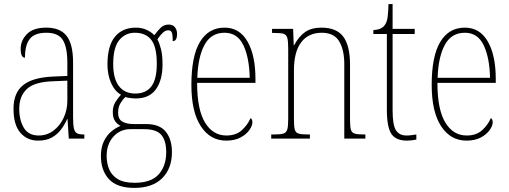

<svg xmlns="http://www.w3.org/2000/svg" viewBox="-20 -677 2488 938"><path d="M166 10Q113 10 79.5 -28.5Q46 -67 46 -146Q46 -224 93.5 -261.5Q141 -299 240 -303L309 -306V-371Q309 -446 287 -481.5Q265 -517 206 -517Q150 -517 126 -487.5Q102 -458 102 -395Q81 -395 81 -439Q81 -479 111.5 -510.5Q142 -542 206 -542Q274 -542 305.5 -501.5Q337 -461 337 -372V-105Q337 -68 341 -50Q345 -32 356 -26Q367 -20 388 -20H392V0H316L310 -95H308Q296 -68 278 -44Q260 -20 233 -5Q206 10 166 10ZM169 -15Q210 -15 241.5 -39Q273 -63 291 -101.5Q309 -140 309 -185V-283L239 -280Q148 -277 111 -242Q74 -207 74 -146Q74 -90 96.5 -52.5Q119 -15 169 -15Z M636 241Q552 241 512.5 198.5Q473 156 473 85Q473 42 488 12Q503 -18 525.5 -36Q548 -54 569 -62Q554 -69 542.5 -85Q531 -101 531 -131Q531 -158 544.5 -179.5Q558 -201 571 -214Q540 -232 522.5 -272Q505 -312 505 -362Q505 -453 541.5 -497.5Q578 -542 644 -542Q673 -542 696.5 -531Q720 -520 734 -505Q747 -523 763.5 -540Q780 -557 804 -557Q825 -557 835 -543.5Q845 -530 845 -512Q845 -476 824 -476Q824 -504 820 -516.5Q816 -529 802 -529Q789 -529 777 -518.5Q765 -508 749 -485Q759 -466 766.5 -437Q774 -408 774 -363Q774 -285 741.5 -240.5Q709 -196 644 -196Q633 -196 616.5 -198Q600 -200 592 -203Q578 -189 567.5 -171Q557 -153 557 -126Q557 -95 577.5 -83Q598 -71 632 -71H693Q760 -71 790 -33.5Q820 4 820 66Q820 146 772.5 193.5Q725 241 636 241ZM641 -220Q693 -220 719.5 -255Q746 -290 746 -365Q746 -449 718.5 -483Q691 -517 639 -517Q592 -517 562.5 -481Q533 -445 533 -364Q533 -293 561 -256.5Q589 -220 641 -220ZM638 216Q719 216 755.5 174.5Q792 133 792 67Q792 10 768 -18Q744 -46 684 -46H617Q567 -46 534 -9.5Q501 27 501 85Q501 121 513.5 150.5Q526 180 555.5 198Q585 216 638 216Z M1085 10Q1007 10 961 -60.5Q915 -131 915 -262Q915 -403 957 -472.5Q999 -542 1077 -542Q1150 -542 1189 -474.5Q1228 -407 1228 -291V-272H943Q943 -142 981.5 -78.5Q1020 -15 1086 -15Q1133 -15 1161.5 -41Q1190 -67 1204 -100Q1213 -95 1213 -79Q1213 -63 1198.5 -42Q1184 -21 1155.5 -5.5Q1127 10 1085 10ZM1200 -297Q1198 -395 1169 -456Q1140 -517 1077 -517Q1011 -517 979 -457.5Q947 -398 944 -297Z M1305 0V-20H1318Q1350 -20 1364.5 -24.5Q1379 -29 1383.5 -44.5Q1388 -60 1388 -95V-441Q1388 -476 1383.5 -492Q1379 -508 1365 -512Q1351 -516 1321 -516H1309V-536H1412L1415 -456H1417Q1439 -498 1470 -520Q1501 -542 1550 -542Q1624 -542 1657 -498Q1690 -454 1690 -361V-95Q1690 -60 1694 -44.5Q1698 -29 1712.5 -24.5Q1727 -20 1758 -20H1765V0H1662V-364Q1662 -433 1637 -475Q1612 -517 1552 -517Q1487 -517 1451.5 -470.5Q1416 -424 1416 -333V-95Q1416 -60 1420 -44.5Q1424 -29 1438.5 -24.5Q1453 -20 1485 -20H1494V0Z M1968 10Q1914 10 1892 -23Q1870 -56 1870 -141V-511H1804V-530Q1842 -532 1858 -552Q1870 -567 1873.5 -592.5Q1877 -618 1878 -657H1898V-536H2006V-511H1898V-138Q1898 -66 1914.5 -40.5Q1931 -15 1966 -15Q1979 -15 1989.5 -16.5Q2000 -18 2014 -20V5Q1989 10 1968 10Z M2259 10Q2181 10 2135 -60.5Q2089 -131 2089 -262Q2089 -403 2131 -472.5Q2173 -542 2251 -542Q2324 -542 2363 -474.5Q2402 -407 2402 -291V-272H2117Q2117 -142 2155.5 -78.5Q2194 -15 2260 -15Q2307 -15 2335.5 -41Q2364 -67 2378 -100Q2387 -95 2387 -79Q2387 -63 2372.5 -42Q2358 -21 2329.5 -5.5Q2301 10 2259 10ZM2374 -297Q2372 -395 2343 -456Q2314 -517 2251 -517Q2185 -517 2153 -457.5Q2121 -398 2118 -297Z"/></svg>

Font: Noto Serif Sinhala Condensed Thin
Style: Regular
Weight: 100
Width: 3
Designer: Jelle Bosma - Monotype Design Team
Foundry: Monotype Imaging Inc.
Version: Version 2.007; ttfautohint (v1.8.4.7-5d5b)